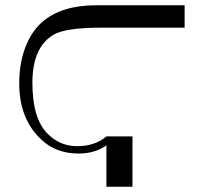

<svg xmlns="http://www.w3.org/2000/svg" viewBox="-20 -709 753 729"><path d="M159 -203Q206 -154 273 -154Q340 -154 384 -191H483V0H384V-157Q340 -126 279 -126Q193 -126 138 -178Q53 -256 53 -393Q53 -469 76.5 -530Q100 -591 142 -627Q215 -689 345 -689H681V-604H365Q229 -604 183 -577Q103 -529 103 -395Q103 -261 159 -203Z"/></svg>

Font: GFS Didot
Style: Regular
Weight: 400
Designer: Takis Katsoulidis and George D. Matthiopoulos
Foundry: Takis Katsoulidis and George D. Matthiopoulos
Version: Version 1.0